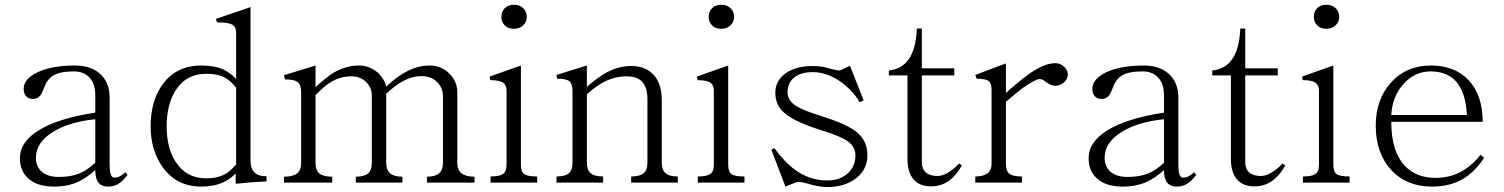

<svg xmlns="http://www.w3.org/2000/svg" viewBox="-20 -756 6237 796"><path d="M508.8 -31.2 500 -42Q486.3 -29.3 473.6 -23.4Q464.8 -19.5 454.1 -19.5Q442.4 -19.5 438.5 -35.2Q434.6 -48.8 434.6 -73.2V-350.6Q434.6 -415 394.5 -450.2Q356.4 -484.4 291 -484.4Q195.3 -484.4 134.8 -456.1Q78.1 -427.7 78.1 -388.7Q78.1 -368.2 87.9 -357.4Q97.7 -345.7 117.2 -345.7Q134.8 -345.7 146.5 -359.4Q154.3 -369.1 161.1 -387.7Q174.8 -427.7 201.2 -443.4Q229.5 -460 286.1 -460Q329.1 -460 352.5 -432.6Q375 -407.2 375 -360.4V-289.1Q220.7 -265.6 140.6 -215.8Q62.5 -168 62.5 -99.6Q62.5 -47.9 96.7 -16.6Q133.8 17.6 204.1 17.6Q259.8 17.6 303.7 -2Q338.9 -18.6 375 -50.8Q375 -20.5 384.8 -3.9Q397.5 17.6 428.7 17.6Q455.1 17.6 475.6 2.9Q490.2 -6.8 508.8 -31.2ZM375 -261.7V-81.1Q340.8 -49.8 309.6 -37.1Q275.4 -22.5 223.6 -22.5Q177.7 -22.5 152.3 -44.9Q128.9 -66.4 128.9 -101.6Q128.9 -166 201.2 -210Q268.6 -251 375 -261.7Z M957 5.9Q997.1 2 1020.5 0Q1046.9 -2 1085 -3.9V-25.4Q1049.8 -25.4 1034.2 -42Q1018.6 -57.6 1018.6 -89.8V-726.6L875 -677.7L879.9 -663.1Q925.8 -663.1 942.4 -654.3Q959 -644.5 959 -619.1V-428.7Q933.6 -455.1 906.2 -467.8Q869.1 -484.4 814.5 -484.4Q710.9 -484.4 654.3 -406.2Q604.5 -337.9 604.5 -232.4Q604.5 -130.9 656.2 -60.5Q713.9 17.6 814.5 17.6Q866.2 17.6 905.3 0Q936.5 -14.6 957 -37.1ZM959 -391.6V-73.2L953.1 -68.4Q933.6 -44.9 915 -35.2Q882.8 -16.6 835 -16.6Q752.9 -16.6 709 -84Q670.9 -141.6 670.9 -232.4Q670.9 -323.2 709 -382.8Q752.9 -450.2 835 -450.2Q880.9 -450.2 910.2 -435.5Q936.5 -421.9 959 -391.6Z M1157.2 1H1357.4V-23.4Q1320.3 -23.4 1303.7 -37.1Q1288.1 -50.8 1288.1 -80.1V-361.3Q1326.2 -401.4 1355.5 -418Q1392.6 -439.5 1437.5 -439.5Q1473.6 -439.5 1498 -416Q1521.5 -392.6 1521.5 -359.4V-80.1Q1521.5 -50.8 1505.9 -37.1Q1490.2 -23.4 1455.1 -23.4V1H1648.4V-23.4Q1614.3 -23.4 1597.7 -37.1Q1581.1 -51.8 1581.1 -80.1V-367.2Q1618.2 -402.3 1649.4 -418.9Q1688.5 -440.4 1726.6 -440.4Q1768.6 -440.4 1793 -415Q1816.4 -391.6 1816.4 -357.4V-80.1Q1816.4 -50.8 1799.8 -37.1Q1784.2 -23.4 1750 -23.4V1H1947.3V-23.4Q1912.1 -23.4 1893.6 -37.1Q1876 -51.8 1876 -80.1V-373Q1876 -417 1844.7 -449.2Q1811.5 -484.4 1760.7 -484.4Q1710.9 -484.4 1661.1 -457Q1621.1 -435.5 1581.1 -396.5Q1570.3 -438.5 1536.1 -462.9Q1504.9 -484.4 1467.8 -484.4Q1414.1 -484.4 1362.3 -454.1Q1331.1 -434.6 1288.1 -394.5V-484.4L1157.2 -444.3L1161.1 -426.8Q1198.2 -426.8 1211.9 -417Q1228.5 -406.2 1228.5 -373V-80.1Q1228.5 -50.8 1211.9 -37.1Q1194.3 -23.4 1157.2 -23.4Z M2111.3 -736.3Q2085 -736.3 2071.3 -720.7Q2058.6 -707 2058.6 -685.5Q2058.6 -666 2071.3 -652.3Q2085 -636.7 2111.3 -636.7Q2135.7 -636.7 2150.4 -652.3Q2164.1 -666 2164.1 -685.5Q2164.1 -707 2150.4 -720.7Q2135.7 -736.3 2111.3 -736.3ZM2013.7 1V-24.4Q2049.8 -24.4 2064.5 -34.2Q2080.1 -43.9 2080.1 -73.2V-378.9Q2080.1 -401.4 2067.4 -412.1Q2051.8 -423.8 2012.7 -423.8L2009.8 -438.5L2139.6 -484.4V-73.2Q2139.6 -43.9 2153.3 -34.2Q2167 -24.4 2207 -24.4V1Z M2287.1 1H2480.5V-24.4Q2444.3 -24.4 2428.7 -38.1Q2413.1 -50.8 2413.1 -83V-365.2Q2455.1 -402.3 2489.3 -418.9Q2531.2 -439.5 2578.1 -439.5Q2625 -439.5 2645.5 -413.1Q2664.1 -390.6 2664.1 -343.8V-83Q2664.1 -50.8 2648.4 -38.1Q2632.8 -24.4 2596.7 -24.4V1H2790V-24.4Q2753.9 -24.4 2739.3 -38.1Q2723.6 -50.8 2723.6 -83V-340.8Q2723.6 -408.2 2690.4 -445.3Q2657.2 -482.4 2596.7 -482.4Q2543.9 -482.4 2494.1 -455.1Q2464.8 -439.5 2418 -400.4L2413.1 -395.5V-484.4L2287.1 -445.3L2290 -429.7Q2328.1 -429.7 2340.8 -418.9Q2353.5 -408.2 2353.5 -376V-83Q2353.5 -50.8 2338.9 -38.1Q2324.2 -24.4 2287.1 -24.4Z M2970.7 -736.3Q2944.3 -736.3 2930.7 -720.7Q2918 -707 2918 -685.5Q2918 -666 2930.7 -652.3Q2944.3 -636.7 2970.7 -636.7Q2995.1 -636.7 3009.8 -652.3Q3023.4 -666 3023.4 -685.5Q3023.4 -707 3009.8 -720.7Q2995.1 -736.3 2970.7 -736.3ZM2873 1V-24.4Q2909.2 -24.4 2923.8 -34.2Q2939.5 -43.9 2939.5 -73.2V-378.9Q2939.5 -401.4 2926.8 -412.1Q2911.1 -423.8 2872.1 -423.8L2869.1 -438.5L2999 -484.4V-73.2Q2999 -43.9 3012.7 -34.2Q3026.4 -24.4 3066.4 -24.4V1Z M3190.4 -141.6 3177.7 -135.7 3236.3 17.6 3277.3 1Q3288.1 -2.9 3301.8 -1Q3310.5 1 3331.1 5.9Q3352.5 12.7 3366.2 14.6Q3387.7 19.5 3410.2 19.5Q3477.5 19.5 3523.4 -12.7Q3576.2 -49.8 3576.2 -112.3Q3576.2 -171.9 3532.2 -208Q3490.2 -242.2 3385.7 -274.4Q3308.6 -298.8 3281.2 -316.4Q3245.1 -338.9 3245.1 -372.1Q3245.1 -413.1 3273.4 -435.5Q3301.8 -457 3349.6 -457Q3413.1 -457 3474.6 -410.2Q3520.5 -374 3543.9 -332L3560.5 -339.8L3503.9 -483.4L3466.8 -465.8Q3460 -462.9 3450.2 -464.8Q3443.4 -465.8 3427.7 -469.7Q3407.2 -475.6 3394.5 -478.5Q3372.1 -482.4 3349.6 -482.4Q3279.3 -482.4 3235.4 -451.2Q3194.3 -419.9 3194.3 -372.1Q3194.3 -320.3 3231.4 -288.1Q3273.4 -251 3385.7 -215.8Q3463.9 -192.4 3495.1 -169.9Q3526.4 -147.5 3526.4 -112.3Q3526.4 -64.5 3493.2 -36.1Q3460.9 -7.8 3410.2 -7.8Q3335.9 -7.8 3275.4 -52.7Q3234.4 -82 3190.4 -141.6Z M3665 -443.4H3742.2V-96.7Q3742.2 -40 3769.5 -9.8Q3795.9 17.6 3841.8 16.6Q3878.9 16.6 3910.2 -3.9Q3943.4 -26.4 3967.8 -70.3L3956.1 -78.1Q3934.6 -54.7 3913.1 -42Q3888.7 -26.4 3867.2 -26.4Q3835 -26.4 3818.4 -41Q3801.8 -55.7 3801.8 -83V-443.4H3936.5V-472.7H3801.8V-637.7H3781.2Q3777.3 -552.7 3747.1 -509.8Q3717.8 -468.8 3665 -463.9Z M4023.4 1H4216.8V-24.4Q4177.7 -24.4 4164.1 -36.1Q4150.4 -47.9 4150.4 -77.1V-334Q4198.2 -375 4220.7 -391.6Q4248 -411.1 4272.5 -422.9Q4287.1 -430.7 4298.8 -426.8Q4305.7 -425.8 4316.4 -416Q4326.2 -409.2 4332 -406.2Q4342.8 -400.4 4355.5 -400.4Q4376 -400.4 4391.6 -415Q4407.2 -429.7 4407.2 -446.3Q4407.2 -464.8 4391.6 -479.5Q4376 -494.1 4355.5 -494.1Q4314.5 -494.1 4258.8 -458Q4225.6 -436.5 4164.1 -382.8L4150.4 -370.1V-493.2L4023.4 -445.3L4029.3 -429.7Q4066.4 -429.7 4079.1 -419.9Q4090.8 -411.1 4090.8 -383.8V-77.1Q4090.8 -48.8 4072.3 -36.1Q4055.7 -24.4 4023.4 -24.4Z M4939.5 -31.2 4930.7 -42Q4917 -29.3 4904.3 -23.4Q4895.5 -19.5 4884.8 -19.5Q4873 -19.5 4869.1 -35.2Q4865.2 -48.8 4865.2 -73.2V-350.6Q4865.2 -415 4825.2 -450.2Q4787.1 -484.4 4721.7 -484.4Q4626 -484.4 4565.4 -456.1Q4508.8 -427.7 4508.8 -388.7Q4508.8 -368.2 4518.6 -357.4Q4528.3 -345.7 4547.9 -345.7Q4565.4 -345.7 4577.1 -359.4Q4585 -369.1 4591.8 -387.7Q4605.5 -427.7 4631.8 -443.4Q4660.2 -460 4716.8 -460Q4759.8 -460 4783.2 -432.6Q4805.7 -407.2 4805.7 -360.4V-289.1Q4651.4 -265.6 4571.3 -215.8Q4493.2 -168 4493.2 -99.6Q4493.2 -47.9 4527.3 -16.6Q4564.5 17.6 4634.8 17.6Q4690.4 17.6 4734.4 -2Q4769.5 -18.6 4805.7 -50.8Q4805.7 -20.5 4815.4 -3.9Q4828.1 17.6 4859.4 17.6Q4885.7 17.6 4906.2 2.9Q4920.9 -6.8 4939.5 -31.2ZM4805.7 -261.7V-81.1Q4771.5 -49.8 4740.2 -37.1Q4706.1 -22.5 4654.3 -22.5Q4608.4 -22.5 4583 -44.9Q4559.6 -66.4 4559.6 -101.6Q4559.6 -166 4631.8 -210Q4699.2 -251 4805.7 -261.7Z M5005.9 -443.4H5083V-96.7Q5083 -40 5110.4 -9.8Q5136.7 17.6 5182.6 16.6Q5219.7 16.6 5251 -3.9Q5284.2 -26.4 5308.6 -70.3L5296.9 -78.1Q5275.4 -54.7 5253.9 -42Q5229.5 -26.4 5208 -26.4Q5175.8 -26.4 5159.2 -41Q5142.6 -55.7 5142.6 -83V-443.4H5277.3V-472.7H5142.6V-637.7H5122.1Q5118.2 -552.7 5087.9 -509.8Q5058.6 -468.8 5005.9 -463.9Z M5479.5 -736.3Q5453.1 -736.3 5439.5 -720.7Q5426.8 -707 5426.8 -685.5Q5426.8 -666 5439.5 -652.3Q5453.1 -636.7 5479.5 -636.7Q5503.9 -636.7 5518.6 -652.3Q5532.2 -666 5532.2 -685.5Q5532.2 -707 5518.6 -720.7Q5503.9 -736.3 5479.5 -736.3ZM5381.8 1V-24.4Q5418 -24.4 5432.6 -34.2Q5448.2 -43.9 5448.2 -73.2V-378.9Q5448.2 -401.4 5435.5 -412.1Q5419.9 -423.8 5380.9 -423.8L5377.9 -438.5L5507.8 -484.4V-73.2Q5507.8 -43.9 5521.5 -34.2Q5535.2 -24.4 5575.2 -24.4V1Z M6118.2 -114.3Q6080.1 -66.4 6035.2 -43Q5989.3 -18.6 5930.7 -18.6Q5850.6 -18.6 5802.7 -70.3Q5748 -129.9 5748 -251H6127Q6127 -361.3 6068.4 -423.8Q6010.7 -484.4 5912.1 -484.4Q5809.6 -484.4 5745.1 -412.1Q5683.6 -341.8 5683.6 -235.4Q5683.6 -122.1 5747.1 -51.8Q5811.5 17.6 5917 17.6Q5995.1 17.6 6050.8 -17.6Q6095.7 -45.9 6132.8 -101.6ZM6061.5 -279.3H5748Q5752 -356.4 5799.8 -409.2Q5846.7 -460 5911.1 -460Q5979.5 -460 6017.6 -417Q6056.6 -372.1 6061.5 -279.3Z"/></svg>

Font: Batang
Style: Regular
Weight: 400
Version: Version 2.21